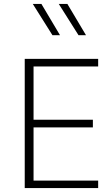

<svg xmlns="http://www.w3.org/2000/svg" viewBox="-20 -958 558 978"><path d="M150.9 -38.1V-309.1H453.1V-348.1H150.9V-619.6H480V-658.2H106V0H480V-38.1ZM190.9 -938H147L247.1 -778.8H285.6ZM323.2 -938H279.3L379.9 -778.8H418Z"/></svg>

Font: Estedad ExtraLight
Style: Regular
Weight: 200
Designer: Amin Abedi
Version: Version 7.3